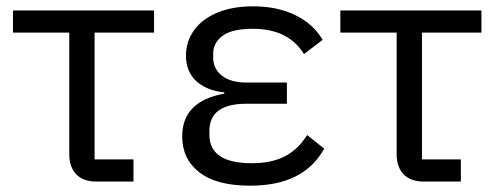

<svg xmlns="http://www.w3.org/2000/svg" viewBox="-20 -574 1576 607"><path d="M285 0Q243 0 221 -23Q199 -46 199 -86V-471H21V-541H467V-471H279V-70H402V0Z M1005 -104Q972 -45 914 -16Q856 13 770 13Q665 13 610.5 -29Q556 -71 556 -143Q556 -254 689 -278V-282Q632 -288 600 -318Q568 -348 568 -398Q568 -443 593.5 -478.5Q619 -514 667 -534Q715 -554 780 -554Q857 -554 914 -526Q971 -498 1000 -448L941 -403Q892 -483 779 -483Q714 -483 684 -461Q654 -439 654 -405V-392Q654 -356 682 -334.5Q710 -313 759 -313H887V-246H759Q642 -246 642 -160V-148Q642 -58 776 -58Q838 -58 880 -79.5Q922 -101 951 -147Z M1320 0Q1278 0 1256 -23Q1234 -46 1234 -86V-471H1056V-541H1502V-471H1314V-70H1437V0Z"/></svg>

Font: IBM Plex Sans SC
Style: Regular
Weight: 400
Designer: Mike Abbink; Paul van der Laan; Pieter van Rosmalen; Eunyou Noh; Wujin Sim; Chorong Kim; Dohee Lee; Yejin We; Jinhee Kim
Foundry: Sandoll Inc.
Version: Version 1.000